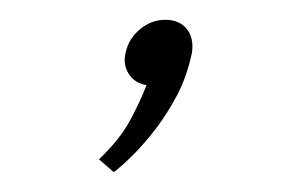

<svg xmlns="http://www.w3.org/2000/svg" viewBox="-20 -76 307 194"><path d="M80 85 95 98Q104 91 115 80Q126 69 137.5 54Q149 39 159 20Q169 1 174 -23Q176 -38 168.5 -47Q161 -56 147 -56Q133 -56 121.5 -46.5Q110 -37 107 -23Q104 -11 110 -1.5Q116 8 128 10Q122 26 111.5 45.5Q101 65 80 85Z"/></svg>

Font: Advent Pro
Style: Italic
Weight: 400
Italic angle: -12°
Designer: VivaRado, Andreas Kalpakidis
Foundry: VivaRado, Andreas Kalpakidis
Version: Version 3.000